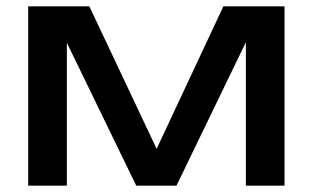

<svg xmlns="http://www.w3.org/2000/svg" viewBox="-20 -586 987 606"><path d="M69 -566H262L500 -62H449L685 -566H878V0H756V-523H790L537 0H410L157 -521L191 -522V0H69Z"/></svg>

Font: Unbounded Variable
Style: Regular
Weight: 400
Designer: Luke Prowse, Jean-Baptiste Morizot, Fátima Lázaro, Florian Runge
Foundry: NaN
Version: Version 1.600;FEAKit 1.0